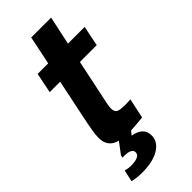

<svg xmlns="http://www.w3.org/2000/svg" viewBox="-280 -726 976 976"><g transform="rotate(-45 207.5 -238.5)"><path d="M220 -171Q210 -122 227.5 -109.5Q245 -97 319 -102L296 5Q241 11 210 12L193 33Q266 45 266 104Q266 149 221 176.5Q176 204 99 204Q57 204 29 196L43 133Q62 139 82 139Q148 139 148 107Q148 76 81 79L84 65L129 5Q66 -11 66 -78Q66 -113 86 -206L130 -418H55L77 -527H153L185 -681H328L295 -527H415L393 -418H272Z"/></g></svg>

Font: Nacelle Bold
Style: Italic
Weight: 700
Italic angle: -12°
Designer: Sora Sagano
Foundry: Sora Sagano
Version: Version 1.000;FEAKit 1.0